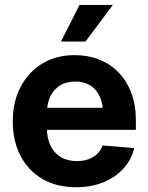

<svg xmlns="http://www.w3.org/2000/svg" viewBox="-20 -768 617 799"><path d="M296.4 11.2Q215.8 11.2 156.7 -23.2Q97.7 -57.6 65.4 -119.4Q33.2 -181.2 33.2 -263.2Q33.2 -344.2 65.7 -406.2Q98.1 -468.3 156 -503.4Q213.9 -538.6 290.5 -538.6Q345.7 -538.6 392.3 -520.3Q439 -502 473.1 -466.8Q507.3 -431.6 526.4 -381.3Q545.4 -331.1 545.4 -267.1V-227.5H88.4V-319.3H475.1L408.7 -296.4Q408.7 -336.9 395 -366.7Q381.3 -396.5 355.5 -412.6Q329.6 -428.7 292.5 -428.7Q255.9 -428.7 229.7 -412.4Q203.6 -396 189.5 -366.9Q175.3 -337.9 175.3 -299.3V-235.4Q175.3 -192.4 190.4 -161.4Q205.6 -130.4 233.6 -114Q261.7 -97.7 299.8 -97.7Q327.1 -97.7 348.6 -105.5Q370.1 -113.3 385 -127.9Q399.9 -142.6 406.7 -162.6L538.6 -151.9Q527.3 -103.5 493.9 -66.7Q460.4 -29.8 409.9 -9.3Q359.4 11.2 296.4 11.2ZM233.9 -595.2 311 -747.6H449.7L335.9 -595.2Z"/></svg>

Font: Inter 24pt
Style: Bold
Weight: 700
Designer: Rasmus Andersson
Foundry: rsms
Version: Version 4.001;git-66647c0bb